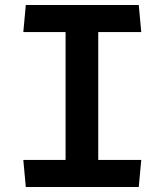

<svg xmlns="http://www.w3.org/2000/svg" viewBox="-20 -750 660 770"><path d="M83.5 0H536.5L546.5 -108.5H374V-621.5H546.5L536.5 -730H83.5L73.5 -621.5H243V-108.5H73.5Z"/></svg>

Font: Monaspace Krypton SemiBold
Style: Regular
Weight: 600
Designer: Riley Cran & the Lettermatic Team
Foundry: Lettermatic
Version: Version 1.200 (Monaspace Krypton)